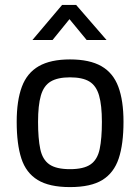

<svg xmlns="http://www.w3.org/2000/svg" viewBox="-20 -752 571 782"><path d="M265 10Q181 10 133.5 -19Q86 -48 67 -106.5Q48 -165 48 -256Q48 -342 69 -398.5Q90 -455 138 -482.5Q186 -510 265 -510Q345 -510 393 -482.5Q441 -455 462 -398.5Q483 -342 483 -256Q483 -165 463.5 -106.5Q444 -48 397 -19Q350 10 265 10ZM265 -63Q321 -63 349 -82.5Q377 -102 386 -145Q395 -188 395 -256Q395 -323 383.5 -363Q372 -403 344 -420Q316 -437 265 -437Q215 -437 186.5 -420Q158 -403 146.5 -363Q135 -323 135 -256Q135 -188 144 -145Q153 -102 181 -82.5Q209 -63 265 -63ZM112 -589 233 -732H290L414 -589H333L263 -674L194 -589Z"/></svg>

Font: Cairo Medium
Style: Regular
Weight: 500
Designer: Mohamed Gaber, Accademia di Belle Arti di Urbino
Foundry: Kief Type Foundry, Accademia di Belle Arti di Urbino
Version: Version 3.117